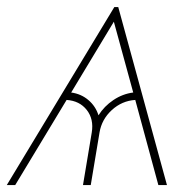

<svg xmlns="http://www.w3.org/2000/svg" viewBox="-45 -536 563 556"><path d="M413.6 0 346.7 -246.6Q308.1 -244.1 278.8 -217.3Q249.5 -190.4 243.2 -152.3L217.8 0H195.3L220.7 -152.3Q227.1 -190.9 206.3 -217.5Q185.5 -244.1 147.9 -246.6L-1 0H-25.4L286.1 -515.6H297.4L438.5 0ZM161.1 -268.1Q189.9 -264.2 210.9 -246.3Q231.9 -228.5 240.2 -202.1Q256.8 -228.5 283.4 -246.3Q310.1 -264.2 340.8 -268.1L284.7 -473.1Z"/></svg>

Font: Inter Display Thin
Style: Italic
Weight: 100
Italic angle: -9.39999°
Designer: Rasmus Andersson
Foundry: rsms
Version: Version 4.000;git-a52131595